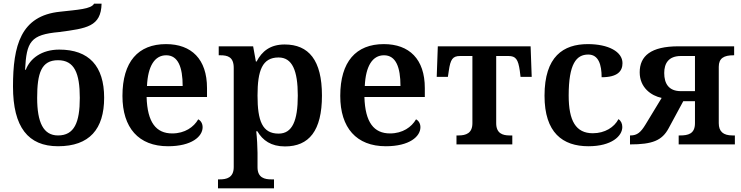

<svg xmlns="http://www.w3.org/2000/svg" viewBox="-20 -789 4050 1049"><path d="M297 10C469 10 549 -84 549 -255C549 -428 466 -518 304 -518C207 -518 144 -469 121 -408H117C125 -561 146 -600 304 -614C453 -634 532 -643 535 -769H494C478 -739 404 -736 308 -725C93 -703 51 -540 51 -316C51 -94 134 10 297 10ZM297 -49C217 -49 183 -120 183 -254C183 -390 206 -460 297 -460C386 -460 416 -390 416 -254C416 -120 386 -49 297 -49Z M898 10C1027 10 1087 -43 1087 -94C1087 -114 1077 -130 1063 -137C1039 -95 990 -60 921 -60C833 -60 785 -120 781 -259H1111V-308C1111 -466 1026 -548 887 -548C735 -548 649 -452 649 -265C649 -91 737 10 898 10ZM783 -319C788 -428 825 -487 888 -487C953 -487 978 -422 978 -319Z M1171 240H1477V191H1462C1427 191 1387 183 1387 125V46C1387 19 1384 -39 1380 -72H1386C1415 -22 1461 11 1537 11C1668 11 1739 -74 1739 -267C1739 -460 1667 -546 1535 -546C1457 -546 1411 -509 1382 -453H1378L1363 -536H1175V-487H1184C1224 -487 1257 -478 1257 -418V124C1257 183 1216 191 1181 191H1171ZM1502 -59C1413 -59 1387 -129 1387 -267C1387 -404 1413 -475 1502 -475C1577 -475 1607 -403 1607 -267C1607 -129 1577 -59 1502 -59Z M2088 10C2217 10 2277 -43 2277 -94C2277 -114 2267 -130 2253 -137C2229 -95 2180 -60 2111 -60C2023 -60 1975 -120 1971 -259H2301V-308C2301 -466 2216 -548 2077 -548C1925 -548 1839 -452 1839 -265C1839 -91 1927 10 2088 10ZM1973 -319C1978 -428 2015 -487 2078 -487C2143 -487 2168 -422 2168 -319Z M2474 0H2779V-49H2764C2725 -49 2691 -61 2691 -116V-483H2758C2798 -483 2811 -465 2820 -402L2824 -369H2885L2879 -536H2372L2366 -369H2427L2432 -402C2441 -465 2453 -483 2494 -483H2561V-116C2561 -61 2526 -49 2485 -49H2474Z M3195 10C3322 10 3380 -46 3380 -95C3380 -113 3373 -129 3359 -138C3336 -94 3285 -61 3219 -61C3126 -61 3087 -129 3087 -267C3087 -441 3129 -491 3194 -491C3251 -491 3267 -434 3267 -367C3354 -367 3381 -400 3381 -444C3381 -507 3303 -548 3192 -548C3058 -548 2955 -481 2955 -266C2955 -64 3054 10 3195 10Z M3422 0C3544 0 3597 -21 3633 -88L3713 -236H3777V-116C3777 -57 3739 -49 3695 -49H3688V0H3995V-49H3982C3931 -49 3907 -71 3907 -116V-424C3907 -471 3935 -487 3988 -487H3991V-536H3687C3536 -536 3475 -483 3475 -394C3475 -310 3538 -266 3595 -254L3507 -109C3481 -66 3461 -49 3425 -49H3422ZM3700 -291C3633 -291 3609 -333 3609 -390C3609 -442 3632 -483 3700 -483H3777V-291Z"/></svg>

Font: Noto Serif Semi
Style: Regular
Weight: 600
Designer: Monotype Design Team
Foundry: Monotype Imaging Inc.
Version: Version 1.002